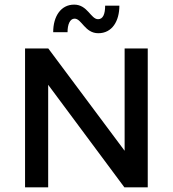

<svg xmlns="http://www.w3.org/2000/svg" viewBox="-20 -803 740 823"><path d="M299.8 -723.1C330.1 -723.1 343.8 -660.6 401.4 -660.6C460.9 -660.6 491.7 -712.9 491.7 -778.8H430.7C430.7 -742.2 421.4 -720.7 400.4 -720.7C369.1 -720.7 355.5 -783.2 297.9 -783.2C241.2 -783.2 208 -733.4 208 -665H269.5C269.5 -697.3 279.3 -723.1 299.8 -723.1ZM514.2 -595.2V-156.7L187 -595.2H87.4V0H186.5V-439.5L513.2 0H613.3V-595.2Z"/></svg>

Font: Now SemiBold
Style: Regular
Weight: 600
Designer: Alfredo Marco Pradil
Foundry: Alfredo Marco Pradil
Version: Version 1.200;hotconv 1.0.109;makeotfexe 2.5.65596